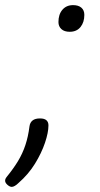

<svg xmlns="http://www.w3.org/2000/svg" viewBox="-59 -539 392 749"><path d="M213 -415Q192 -415 180.5 -425.5Q169 -436 169 -453Q169 -483 184.5 -501Q200 -519 226 -519Q247 -519 258.5 -509Q270 -499 270 -481Q270 -452 255 -433.5Q240 -415 213 -415ZM-13 190Q-21 190 -30 182Q-39 174 -39 166Q-39 162 -37.5 158.5Q-36 155 -32 150Q-6 118 11.5 89Q29 60 40 27Q51 -6 56 -46Q58 -61 68 -69Q78 -77 97 -77Q114 -77 122 -70Q130 -63 130 -50Q130 -22 116.5 18Q103 58 77.5 99.5Q52 141 13 175Q6 182 -1 186Q-8 190 -13 190Z"/></svg>

Font: Playwrite RO ExtraLight
Style: Regular
Weight: 250
Version: Version 1.002